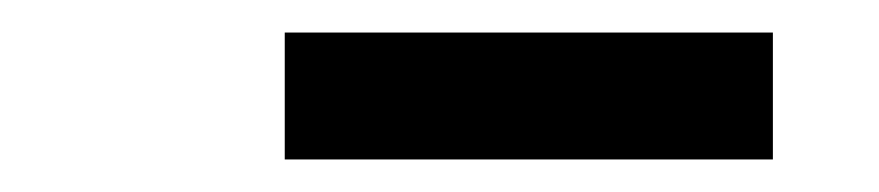

<svg xmlns="http://www.w3.org/2000/svg" viewBox="-20 -729 540 118"><path d="M155 -631V-709H455V-631Z"/></svg>

Font: Iosevka SS04 Extrabold
Style: Italic
Weight: 800
Italic angle: -9°
Monospace: yes
Designer: Belleve Invis
Foundry: Belleve Invis
Version: Version 19.0.0; ttfautohint (v1.8.4)